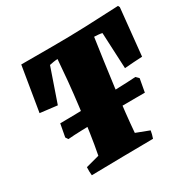

<svg xmlns="http://www.w3.org/2000/svg" viewBox="-152 -820 968 973"><g transform="rotate(-30 332.0 -333.5)"><path d="M115 5Q114 -7 113.5 -19Q113 -31 114 -43L193 -64Q204 -120 214 -188Q224 -256 233 -328Q242 -400 248.5 -468Q255 -536 259 -592Q250 -592 234.5 -589.5Q219 -587 211 -585L143 -388Q118 -391 93 -394Q68 -397 43 -400L86 -660H269Q367 -660 464 -663.5Q561 -667 659 -672L664 -662L636 -388Q610 -387 584 -385Q558 -383 532 -381L522 -592Q516 -594 500.5 -595.5Q485 -597 476 -597Q467 -534 457 -464Q447 -394 438 -323Q429 -252 422 -187.5Q415 -123 411 -72L487 -43Q484 -23 476 0Q385 1 295.5 2Q206 3 115 5ZM104 -213 94 -228 108 -303Q126 -303 162 -303.5Q198 -304 244 -305Q290 -306 338.5 -307.5Q387 -309 431.5 -310.5Q476 -312 509 -313.5Q542 -315 555 -316L571 -300L557 -223Q545 -223 505.5 -223Q466 -223 411.5 -222.5Q357 -222 298.5 -220.5Q240 -219 188.5 -217.5Q137 -216 104 -213Z"/></g></svg>

Font: Labrada Black
Style: Italic
Weight: 900
Italic angle: -7°
Designer: Mercedes Jáuregui
Foundry: Omnibus-Type Team
Version: Version 1.000; ttfautohint (v1.8.4.7-5d5b)